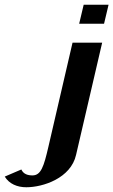

<svg xmlns="http://www.w3.org/2000/svg" viewBox="-164 -620 478 810"><path d="M-74 95 -144 125C-125 156 -91 170 -53 170C17 170 135 132 157 33L267 -440H142L40 0C21 82 9 120 -27 120C-46 120 -65 115 -74 95ZM189 -600 170 -520H275L294 -600Z"/></svg>

Font: Pfennig
Style: BoldItalic
Weight: 700
Italic angle: -13°
Version: Version 20100423